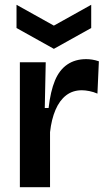

<svg xmlns="http://www.w3.org/2000/svg" viewBox="-20 -782 449 802"><path d="M63 0V-263V-522H171L167 -331H183Q191 -401 209.5 -445.5Q228 -490 261 -512.5Q294 -535 340 -535Q352 -535 365 -533Q378 -531 393 -526L387 -391Q371 -398 353.5 -401.5Q336 -405 322 -405Q284 -405 256.5 -384Q229 -363 212 -323.5Q195 -284 189 -230V0ZM49 -762 205 -675 361 -762V-665L205 -578L49 -665Z"/></svg>

Font: Bricolage Grotesque 36pt SemiBold
Style: Regular
Weight: 600
Designer: Mathieu Triay
Foundry: Atelier Triay
Version: Version 1.001;gftools[0.9.33.dev8+g029e19f]